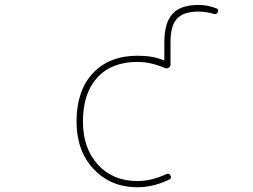

<svg xmlns="http://www.w3.org/2000/svg" viewBox="-20 -783 1040 790"><path d="M545.9 -12.7Q489.3 -12.7 444.3 -31.7Q399.4 -50.8 364.7 -87.9Q330.1 -125 312.5 -173.8Q294.9 -222.7 294.9 -283.2Q294.9 -345.7 311.5 -395.5Q328.1 -445.3 361.8 -481.4Q395.5 -517.6 441.4 -535.6Q487.3 -553.7 545.9 -553.7Q608.4 -553.7 650.4 -536.1L652.3 -535.2Q656.2 -534.2 656.2 -538.1V-610.4Q656.2 -688.5 689.5 -725.6Q722.7 -762.7 796.9 -762.7Q834 -762.7 869.1 -749Q877.9 -746.1 877.9 -739.3Q877.9 -737.3 876 -733.4Q872.1 -722.7 860.4 -725.6Q827.1 -735.4 796.9 -735.4Q735.4 -735.4 708.5 -706.5Q681.6 -677.7 681.6 -610.4V-517.6Q681.6 -508.8 674.3 -504.4Q667 -500 659.2 -502.9Q599.6 -528.3 545.9 -528.3Q439.5 -528.3 380.4 -463.9Q321.3 -399.4 321.3 -283.2Q321.3 -172.9 382.8 -105.5Q444.3 -38.1 545.9 -38.1Q603.5 -38.1 664.1 -66.4Q675.8 -72.3 681.6 -60.5Q687.5 -49.8 675.8 -43.9Q610.4 -12.7 545.9 -12.7Z"/></svg>

Font: Rounded Mgen+ 1mn thin
Style: Regular
Weight: 100
Designer: [Source Han Sans]
Ryoko NISHIZUKA  (kana & ideographs); Paul D. Hunt (Latin, Greek & Cyrillic); Wenlong ZHANG  (bopomofo
Version: Version 1.059.20150602